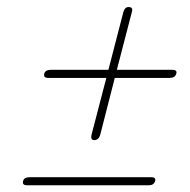

<svg xmlns="http://www.w3.org/2000/svg" viewBox="-20 -637 552 557"><path d="M253 -230.5Q242 -231 245.5 -246L288.5 -411H120Q105 -411 108.5 -423.5Q111.5 -434.5 128 -434.5H294.5L338 -602.5Q342.5 -617 353.5 -616.5Q367 -616.5 362.5 -602L319 -434.5H480Q494.5 -434.5 491.5 -423.5Q488 -411 473 -411H313L270.5 -245Q266 -230.5 253 -230.5ZM47 -112Q50 -123 66.5 -123H418.5Q433 -123 430 -112Q426.5 -99.5 411.5 -99.5H58.5Q43.5 -99.5 47 -112Z"/></svg>

Font: Fraunces 72pt Soft Thin
Style: Italic
Weight: 100
Italic angle: -16°
Version: Version 1.000;[0bf87f6ff]